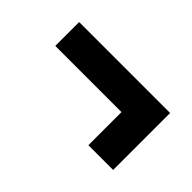

<svg xmlns="http://www.w3.org/2000/svg" viewBox="-42 -543 603 603"><g transform="rotate(45 260.0 -241.5)"><path d="M58 -262V-368H462V-262ZM352 -115V-333H462V-115Z"/></g></svg>

Font: Bricolage Grotesque 18pt SemiBold
Style: Regular
Weight: 600
Version: Version 1.001;gftools[0.9.33.dev8+g029e19f]